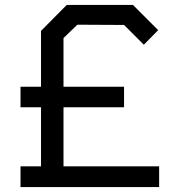

<svg xmlns="http://www.w3.org/2000/svg" viewBox="-20 -757 716 777"><path d="M63 0V-84H146V-323H63V-406H146V-632L250 -737H518L620 -635L562 -576L482 -656L293 -657L237 -603V-406H482V-323H237V-84H624V0Z"/></svg>

Font: Tomorrow
Style: Regular
Weight: 400
Designer: Tony de Marco, Monica Rizzolli
Foundry: Just in Type
Version: Version 2.002